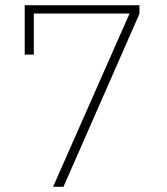

<svg xmlns="http://www.w3.org/2000/svg" viewBox="-20 -718 640 738"><path d="M184 0 478 -666H110V-508H75V-698H516V-665L224 0Z"/></svg>

Font: IBM Plex Sans Arabic ExtraLight
Style: Regular
Weight: 200
Designer: Mike Abbink, Paul van der Laan, Pieter van Rosmalen, Wael Morcos, Khajak Apelian
Foundry: Bold Monday
Version: Version 1.1